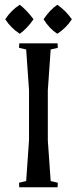

<svg xmlns="http://www.w3.org/2000/svg" viewBox="-20 -787 323 807"><path d="M90 -26 102 -198V-408L90 -579L60 -586L61 -605H222L223 -586L193 -579L181 -407V-197L193 -26L223 -19L222 0H61L60 -19ZM163 -706Q190 -746 221 -767Q257 -742 282 -706Q259 -670 221 -645Q188 -666 163 -706ZM2 -706Q27 -744 63 -767Q93 -744 121 -706Q93 -666 63 -645Q26 -669 2 -706Z"/></svg>

Font: Balthazar
Style: Regular
Weight: 400
Designer: Dario Manuel Muhafara
Foundry: Dario Manuel Muhafara
Version: Version 1.000